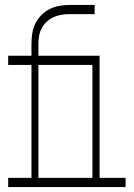

<svg xmlns="http://www.w3.org/2000/svg" viewBox="-20 -755 540 775"><path d="M135 -37H353V-493H135ZM13 0V-37H107V-493H13V-530H107V-580Q107 -601 110.5 -622Q114 -643 123.5 -661.5Q133 -680 148 -695Q163 -710 181.5 -719Q200 -728 220.5 -731.5Q241 -735 262 -735H362V-698H262Q246 -698 229.5 -695.5Q213 -693 198 -686.5Q183 -680 170.5 -669Q158 -658 150 -644Q142 -630 138.5 -613.5Q135 -597 135 -580V-530H382V-37H487V0Z"/></svg>

Font: Iosevka Slab Extralight
Style: Regular
Weight: 200
Monospace: yes
Designer: Belleve Invis
Foundry: Belleve Invis
Version: Version 11.1.1; ttfautohint (v1.8.3)